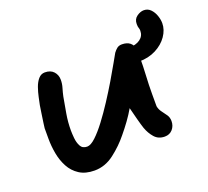

<svg xmlns="http://www.w3.org/2000/svg" viewBox="-106 -733 921 852"><g transform="rotate(-20 354.5 -307.0)"><path d="M204 -10Q161 -10 132.5 -28.5Q104 -47 88 -77Q72 -107 65.5 -142.5Q59 -178 59 -213V-262Q59 -265 62 -285.5Q65 -306 68.5 -330Q72 -354 74 -366Q77 -380 81.5 -401.5Q86 -423 93.5 -444.5Q101 -466 113.5 -480.5Q126 -495 144 -495Q171 -495 185.5 -479Q200 -463 200 -440Q200 -421 194.5 -403Q189 -385 185 -366Q178 -328 171.5 -290Q165 -252 165 -213Q165 -199 167 -177Q169 -155 178 -138Q187 -121 209 -121Q226 -121 249.5 -143Q273 -165 299.5 -200Q326 -235 353 -276.5Q380 -318 403.5 -357.5Q427 -397 444 -427.5Q461 -458 468 -470Q476 -481 485 -488Q494 -495 508 -495Q555 -495 564 -451V-415Q564 -371 561.5 -327.5Q559 -284 559 -243V-184Q562 -168 572 -155Q582 -142 590.5 -129.5Q599 -117 599 -100Q599 -77 585 -61Q571 -45 548 -45Q518 -45 500 -65.5Q482 -86 472 -114Q466 -132 458.5 -160.5Q451 -189 444 -217Q429 -191 410.5 -165.5Q392 -140 372 -116Q340 -76 297 -43Q254 -10 204 -10ZM554 -397Q525 -397 502.5 -413Q480 -429 480 -451Q480 -462 485.5 -473Q491 -484 493 -482Q516 -470 533 -470Q566 -470 586 -484.5Q606 -499 606 -524Q606 -532 603.5 -538Q601 -544 601 -557Q601 -580 618 -592Q635 -604 651 -604Q670 -604 683 -590.5Q696 -577 702.5 -558Q709 -539 709 -522Q709 -491 689 -462Q669 -433 634 -415Q599 -397 554 -397Z"/></g></svg>

Font: Fuzzy Bubbles
Style: Bold
Weight: 700
Designer: Robert E. Leuschke
Foundry: Robert E. Leuschke
Version: Version 1.010; ttfautohint (v1.8.3)